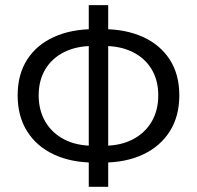

<svg xmlns="http://www.w3.org/2000/svg" viewBox="-20 -698 759 740"><path d="M343 -71.4Q254.5 -71.4 187.9 -102.5Q121.3 -133.6 84.7 -191.7Q48 -249.8 48 -330.5Q48 -411.2 84.7 -468.3Q121.3 -525.4 187.9 -555.5Q254.5 -585.7 343 -585.7H376.1Q464.7 -585.7 531 -555.5Q597.4 -525.4 634.3 -468.3Q671.1 -411.2 671.1 -330.5Q671.1 -249.8 634.3 -191.7Q597.4 -133.6 531 -102.5Q464.7 -71.4 376.1 -71.4ZM339.4 -136.2H379.8Q443.9 -136.2 491 -160.4Q538.2 -184.7 564.1 -228.5Q590 -272.4 590 -330.5Q590 -388.7 564.1 -431.5Q538.2 -474.3 491 -497.6Q443.9 -520.9 379.8 -520.9H339.4Q275.2 -520.9 228.1 -497.6Q180.9 -474.3 155 -431.5Q129.1 -388.7 129.1 -330.5Q129.1 -272.4 155 -228.5Q180.9 -184.7 228.1 -160.4Q275.2 -136.2 339.4 -136.2ZM322.1 22V-678.3H397V22Z"/></svg>

Font: Source Sans Variable
Style: Regular
Weight: 200
Designer: Paul D. Hunt
Foundry: Adobe Systems Incorporated
Version: Version 3.006;hotconv 1.0.111;makeotfexe 2.5.65597